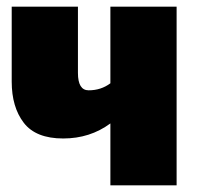

<svg xmlns="http://www.w3.org/2000/svg" viewBox="-20 -554 590 574"><path d="M508 0H310V-185Q249 -140 169 -140Q87 -140 51 -187Q15 -234 15 -310V-534H213V-336Q213 -284 245 -284Q282 -284 310 -305V-534H508Z"/></svg>

Font: Trujillo Black
Style: Regular
Weight: 900
Designer: Fira Sans original fonts by bBox Type GmbH, Carrois Corporate GbR, & Edenspiekermann AG / Changes by Cristiano Sobral
Foundry: Fira Sans original fonts by bBox Type GmbH, Carrois Corporate GbR, & Edenspiekermann AG / Changes by Cristiano Sobral
Version: Version 4.301;July 28, 2020;FontCreator 13.0.0.2655 64-bit